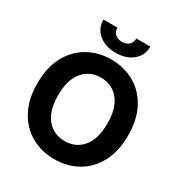

<svg xmlns="http://www.w3.org/2000/svg" viewBox="-214 -1088 1176 1248"><g transform="rotate(30 374.5 -464.0)"><path d="M374.5 9.8Q277.8 9.8 200.7 -34.2Q123.5 -78.1 78.6 -161.6Q33.7 -245.1 33.7 -363.3Q33.7 -482.4 78.6 -565.9Q123.5 -649.4 200.7 -693.4Q277.8 -737.3 374.5 -737.3Q471.2 -737.3 548.3 -693.4Q625.5 -649.4 670.2 -565.9Q714.8 -482.4 714.8 -363.3Q714.8 -244.6 670.2 -161.1Q625.5 -77.6 548.3 -33.9Q471.2 9.8 374.5 9.8ZM374.5 -126Q458.5 -126 508.8 -187Q559.1 -248 559.1 -363.3Q559.1 -479 508.8 -540.3Q458.5 -601.6 374.5 -601.6Q291 -601.6 240.2 -540.3Q189.5 -479 189.5 -363.3Q189.5 -248 240.2 -187Q291 -126 374.5 -126ZM375 -788.6Q296.4 -788.6 247.6 -829.6Q198.7 -870.6 198.7 -936.5H303.7Q303.7 -906.2 323 -888.4Q342.3 -870.6 375 -870.6Q407.2 -870.6 426.3 -888.4Q445.3 -906.2 445.3 -936.5H550.8Q550.8 -870.6 502 -829.6Q453.1 -788.6 375 -788.6Z"/></g></svg>

Font: Inter Tight
Style: Bold
Weight: 700
Designer: Rasmus Andersson
Foundry: rsms
Version: Version 3.004; ttfautohint (v1.8.4.7-5d5b)